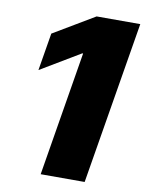

<svg xmlns="http://www.w3.org/2000/svg" viewBox="-83 -787 642 846"><g transform="rotate(10 238.0 -364.0)"><path d="M475.6 -727.5 355 0H158.2L250 -556.2H246.1L68.8 -450.2L96.7 -618.2L280.3 -727.5Z"/></g></svg>

Font: Inter 17pt Black
Style: Italic
Weight: 900
Italic angle: -9.3988°
Version: Version 4.001;git-66647c0bb